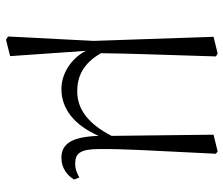

<svg xmlns="http://www.w3.org/2000/svg" viewBox="-74 -486 762 655"><g transform="rotate(90 307.5 -158.0)"><path d="M283 14C352 14 407 -31 443 -113C446 -23 469 14 518 14C553 14 578 -6 592 -29L585 -47C571 -40 558 -33 538 -33C504 -33 488 -48 488 -115C487 -197 493 -285 504 -513L496 -519L439 -505L443 -157C402 -78 353 -40 291 -40C240 -40 196 -60 161 -121C162 -216 166 -314 172 -513L162 -519L105 -505L119 -96L104 196L115 203L171 189L153 -69C181 -16 234 14 283 14Z"/></g></svg>

Font: Noto Serif CJK HK ExtraLight
Style: Regular
Weight: 200
Designer: Ryoko NISHIZUKA 西塚涼子 (kana & ideographs); Frank Grießhammer (Latin, Greek & Cyrillic); Wenlong ZHANG 张文龙 (bopomofo); San
Foundry: Adobe
Version: Version 2.001;hotconv 1.1.0;makeotfexe 2.6.0